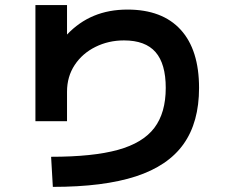

<svg xmlns="http://www.w3.org/2000/svg" viewBox="-20 -728 904 754"><path d="M630.9 -382.8Q630.9 -477.5 590.8 -523.4Q550.8 -569.3 466.8 -569.3Q406.2 -569.3 355 -543.9Q303.7 -518.6 273.4 -472.9Q243.2 -427.2 243.2 -368.2V-252H119.1V-708H243.2V-592.3Q290 -641.6 348.9 -666Q407.7 -690.4 480.5 -690.4Q617.2 -690.4 689.5 -611.3Q761.7 -532.2 761.7 -382.8Q761.7 -248 700.9 -162.4Q640.1 -76.7 513.7 -35.4Q387.2 5.9 187.5 5.9L180.7 -112.3Q344.7 -112.3 442.9 -139.4Q541 -166.5 585.9 -225.6Q630.9 -284.7 630.9 -382.8Z"/></svg>

Font: Pretendard GOV
Style: Bold
Weight: 700
Designer: Base glyphs from Inter by Rasmus Andersson; Hangeul glyphs from Noto Sans CJK(Source Han Sans) by Jang Soo-young and Kan
Foundry: Kil Hyung-jin
Version: Version 1.309